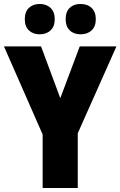

<svg xmlns="http://www.w3.org/2000/svg" viewBox="-20 -948 607 968"><path d="M284 -453 382 -714H567L372 -276V0H195V-270L0 -714H187ZM105 -851Q105 -889 126 -908.5Q147 -928 180 -928Q214 -928 235 -908Q256 -888 256 -851Q256 -815 235 -795Q214 -775 180 -775Q147 -775 126 -794.5Q105 -814 105 -851ZM311 -851Q311 -889 331.5 -908.5Q352 -928 386 -928Q421 -928 442 -908Q463 -888 463 -851Q463 -815 442 -795Q421 -775 386 -775Q352 -775 331.5 -795Q311 -815 311 -851Z"/></svg>

Font: Noto Sans Lao Looped Condensed Black
Style: Regular
Weight: 900
Width: 3
Designer: Mark Frömberg, Ben Mitchell
Foundry: The Fontpad Ltd
Version: Version 1.002; ttfautohint (v1.8.4.7-5d5b)